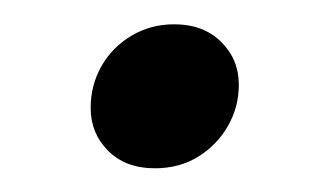

<svg xmlns="http://www.w3.org/2000/svg" viewBox="-20 -304 276 162"><path d="M127 -283.5Q151.5 -283.5 166.5 -268.8Q181.5 -254 181.5 -232.5Q181.5 -213.5 172.2 -197.5Q163 -181.5 147.2 -171.8Q131.5 -162 110.5 -162Q86 -162 71.2 -176.8Q56.5 -191.5 56.5 -213Q56.5 -232 65.5 -248Q74.5 -264 90.8 -273.8Q107 -283.5 127 -283.5Z"/></svg>

Font: Newsreader 24pt
Style: Italic
Weight: 400
Italic angle: -17°
Designer: Hugues Gentile
Foundry: Production Type
Version: Version 1.003